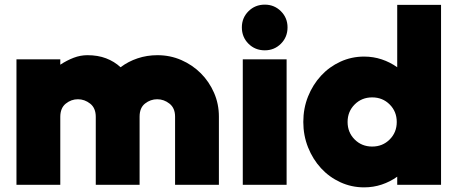

<svg xmlns="http://www.w3.org/2000/svg" viewBox="-20 -797 1973 828"><path d="M582 0H393V-293Q393 -331 369 -350Q345 -369 316 -369Q287 -369 263.5 -350Q240 -331 240 -293V0H51V-541H240V-518Q269 -537 298 -548Q327 -559 357 -559Q402 -559 437.5 -545.5Q473 -532 500 -507Q533 -532 573.5 -545.5Q614 -559 659 -559Q714 -559 762 -538Q810 -517 846 -481Q882 -445 903 -397Q924 -349 924 -294V0H735V-294Q735 -331 711 -350Q687 -369 658 -369Q629 -369 605.5 -350.5Q582 -332 582 -294Z M1122 -580Q1080 -580 1051.5 -608.5Q1023 -637 1023 -679Q1023 -720 1051.5 -748.5Q1080 -777 1122 -777Q1163 -777 1191.5 -748.5Q1220 -720 1220 -679Q1220 -637 1191.5 -608.5Q1163 -580 1122 -580ZM1027 -541H1216V0H1027Z M1882 -776V0H1693V-35Q1662 -13 1626 -1Q1590 11 1550 11Q1496 11 1448 -11Q1400 -33 1364.5 -71.5Q1329 -110 1308.5 -161.5Q1288 -213 1288 -271Q1288 -330 1308.5 -381Q1329 -432 1364.5 -470.5Q1400 -509 1448 -531Q1496 -553 1550 -553Q1590 -553 1626 -541Q1662 -529 1693 -507V-776ZM1585 -377Q1540 -377 1509.5 -346.5Q1479 -316 1479 -271Q1479 -226 1509.5 -195.5Q1540 -165 1585 -165Q1630 -165 1660.5 -195.5Q1691 -226 1691 -271Q1691 -316 1660.5 -346.5Q1630 -377 1585 -377Z"/></svg>

Font: Afrihost Sans Black
Style: Regular
Weight: 900
Foundry: https://www.afrihost.com
Version: Version 1.000